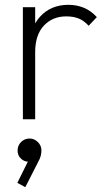

<svg xmlns="http://www.w3.org/2000/svg" viewBox="-20 -495 448 797"><path d="M75 0V-465H126V0ZM126 -278 101 -287Q101 -376 146 -425.5Q191 -475 264 -475Q298 -475 327.5 -463Q357 -451 382 -424L348 -388Q329 -409 307 -418Q285 -427 255 -427Q198 -427 162 -388.5Q126 -350 126 -278ZM85 282 52 264 103 161 123 157Q120 165 113.5 170.5Q107 176 97 176Q80 176 66.5 163Q53 150 53 130Q53 109 67.5 94.5Q82 80 103 80Q122 80 137 94.5Q152 109 152 130Q152 139 149.5 150.5Q147 162 137 180Z"/></svg>

Font: Outfit Thin ExtraLight
Style: Regular
Weight: 250
Version: Version 1.100;gftools[0.9.27]